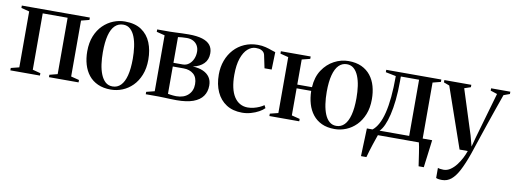

<svg xmlns="http://www.w3.org/2000/svg" viewBox="-61 -867 3923 1466"><g transform="rotate(10 1900.0 -134.0)"><path d="M12.5 0V-18.5L76 -34.5V-468L13 -484V-502.5H540.5V-484L478 -468V-34.5L541.5 -18.5V0H312V-18.5L373.5 -34.5V-471.5H180.5V-34.5L242 -18.5V0Z M565.5 -245.5Q565.5 -313 586.2 -364.2Q607 -415.5 642.2 -450Q677.5 -484.5 721 -502Q764.5 -519.5 810.5 -519.5Q889 -519.5 939 -485.8Q989 -452 1012.5 -394Q1036 -336 1036 -263Q1036 -195.5 1015.2 -144Q994.5 -92.5 960 -58Q925.5 -23.5 882 -6Q838.5 11.5 792.5 11.5Q734.5 11.5 691.5 -8Q648.5 -27.5 620.8 -62.2Q593 -97 579.2 -144Q565.5 -191 565.5 -245.5ZM801.5 -14.5Q839 -14.5 865 -40.8Q891 -67 904.5 -119Q918 -171 918 -249.5Q918 -296.5 912 -340.5Q906 -384.5 892.5 -418.8Q879 -453 856.8 -473.2Q834.5 -493.5 802.5 -493.5Q764 -493.5 737.5 -467.8Q711 -442 697.5 -390Q684 -338 684 -258.5Q684 -211 690 -167.2Q696 -123.5 710 -89Q724 -54.5 746.2 -34.5Q768.5 -14.5 801.5 -14.5Z M1301.5 4Q1277 4 1251 3Q1225 2 1201 1Q1177 0 1159 0H1062.5V-18.5L1126 -34.5V-468L1062.5 -484V-502.5H1161.5Q1180.5 -502.5 1204.5 -503.8Q1228.5 -505 1255 -506Q1281.5 -507 1307 -507Q1371.5 -507 1412.8 -494Q1454 -481 1473.8 -455.8Q1493.5 -430.5 1493.5 -393Q1493.5 -343 1463 -312.5Q1432.5 -282 1379.5 -271Q1426.5 -269 1459.8 -254.2Q1493 -239.5 1510.8 -213.2Q1528.5 -187 1528.5 -149Q1528.5 -101 1504.2 -66.8Q1480 -32.5 1430 -14.2Q1380 4 1301.5 4ZM1293.5 -25.5Q1352.5 -25.5 1386.2 -57.2Q1420 -89 1420 -140.5Q1420 -193 1390 -218.8Q1360 -244.5 1313 -244.5H1229V-32.5Q1236.5 -31 1247 -29.5Q1257.5 -28 1269.5 -26.8Q1281.5 -25.5 1293.5 -25.5ZM1229 -273H1301Q1328 -273 1348.5 -288.8Q1369 -304.5 1380.5 -330.5Q1392 -356.5 1392 -387Q1392 -413 1380.8 -433.5Q1369.5 -454 1348.2 -465.8Q1327 -477.5 1297.5 -477.5Q1278 -477.5 1260 -476Q1242 -474.5 1229 -472.5Z M1810.5 11Q1738.5 11 1688.2 -21.2Q1638 -53.5 1611.8 -111.2Q1585.5 -169 1585.5 -245.5Q1585.5 -304.5 1604 -354.5Q1622.5 -404.5 1656.5 -441.8Q1690.5 -479 1737.2 -499.5Q1784 -520 1840 -520Q1873.5 -520 1901 -513Q1928.5 -506 1948.8 -498.2Q1969 -490.5 1980.5 -488L1976.5 -352.5H1921L1900 -452.5Q1898.5 -461 1891.8 -470.8Q1885 -480.5 1870.2 -487.2Q1855.5 -494 1829 -494Q1796 -494 1767 -468.5Q1738 -443 1720.2 -391.8Q1702.5 -340.5 1702.5 -263.5Q1702.5 -208.5 1712 -166Q1721.5 -123.5 1740.2 -94.5Q1759 -65.5 1785.8 -50.5Q1812.5 -35.5 1846 -35.5Q1868.5 -35.5 1892 -41.2Q1915.5 -47 1936 -56.2Q1956.5 -65.5 1970 -75.5L1981 -54Q1966 -38 1938.8 -23Q1911.5 -8 1878.2 1.5Q1845 11 1810.5 11Z M2528 11.5Q2469.5 11.5 2427.2 -8.2Q2385 -28 2357.5 -63.2Q2330 -98.5 2316.5 -144.8Q2303 -191 2302 -244.5H2189V-34.5L2252.5 -18.5V0H2021V-18.5L2084.5 -34.5V-468L2021.5 -484V-502.5H2252.5V-484L2189 -468V-273.5H2303Q2307.5 -353 2343.8 -407.5Q2380 -462 2433.5 -490.2Q2487 -518.5 2544 -518.5Q2603 -518.5 2645.5 -498.8Q2688 -479 2715.8 -443.8Q2743.5 -408.5 2756.5 -362Q2769.5 -315.5 2769.5 -261.5Q2769.5 -194.5 2749 -143.8Q2728.5 -93 2694 -58.2Q2659.5 -23.5 2616.2 -6Q2573 11.5 2528 11.5ZM2536 -14.5Q2573 -14.5 2598.8 -40.8Q2624.5 -67 2638.2 -119Q2652 -171 2652 -250Q2652 -299 2645.8 -343Q2639.5 -387 2625.5 -420.8Q2611.5 -454.5 2589.5 -473.5Q2567.5 -492.5 2536 -492.5Q2499.5 -492.5 2473.5 -466.5Q2447.5 -440.5 2433.8 -388.5Q2420 -336.5 2420 -258.5Q2420 -208 2426.5 -163.8Q2433 -119.5 2446.8 -86Q2460.5 -52.5 2482.8 -33.5Q2505 -14.5 2536 -14.5Z M2804.5 0V-31L2814.5 -36Q2840 -56 2859.2 -91.8Q2878.5 -127.5 2891.8 -180.8Q2905 -234 2911.8 -305.2Q2918.5 -376.5 2918.5 -468L2838.5 -484V-502.5H3265.5V-484L3203.5 -468V0ZM2869 -36H3098.5V-471.5H2957V-434Q2957 -354 2950 -288.5Q2943 -223 2931 -172.8Q2919 -122.5 2903.2 -88Q2887.5 -53.5 2869 -36ZM2763 180Q2764 145.5 2765.2 110Q2766.5 74.5 2768 37.8Q2769.5 1 2770.5 -36H2899L2863 -2.5Q2859 9.5 2851.5 31Q2844 52.5 2835.2 79Q2826.5 105.5 2818.5 132Q2810.5 158.5 2805 180ZM3209.5 180Q3206.5 158 3202.5 132Q3198.5 106 3194.8 80.2Q3191 54.5 3187 32.5Q3183 10.5 3179.5 -2.5L3154.5 -34H3277Q3274.5 -14 3271.8 7.8Q3269 29.5 3266.2 52.2Q3263.5 75 3260.5 97.2Q3257.5 119.5 3254.8 140.5Q3252 161.5 3250 180Z M3403.5 252Q3387 252 3375.2 250Q3363.5 248 3357 244.5V166.5Q3364.5 169.5 3376.8 171.2Q3389 173 3401 173Q3429 173 3453.8 156.2Q3478.5 139.5 3499 113Q3519.5 86.5 3534.8 56.8Q3550 27 3559 0H3495.5L3333 -468L3289 -484.5V-502.5H3498V-484L3449 -467.5L3559.5 -121L3581.5 -38.5L3602.5 -116.5L3703.5 -467.5L3651.5 -484.5V-502.5H3800.5V-484.5L3753.5 -467.5Q3733.5 -411 3711.8 -348.8Q3690 -286.5 3669.5 -226.2Q3649 -166 3632 -114.8Q3615 -63.5 3603.2 -28.8Q3591.5 6 3588 16.5Q3559.5 97.5 3532 149.8Q3504.5 202 3473.8 227Q3443 252 3403.5 252Z"/></g></svg>

Font: Merriweather 144pt Medium
Style: Regular
Weight: 500
Version: Version 2.100